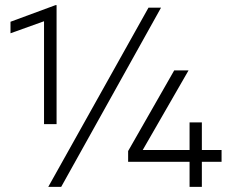

<svg xmlns="http://www.w3.org/2000/svg" viewBox="-20 -730 918 750"><path d="M152 -245V-647L21 -600V-645L197 -710H201V-245ZM720.5 0V-98H480.5V-140L660.5 -455H716.5L537.5 -144H720.5V-252H768.5V-144H845.5V-98H768.5V0ZM219 0H168.5L560 -700H609Z"/></svg>

Font: Geologica-Sharp
Style: Regular
Weight: 100
Designer: Sindre Bremnes, Frode Helland
Foundry: Monokrom Skriftforlag AS
Version: Version 1.010;gftools[0.9.28]